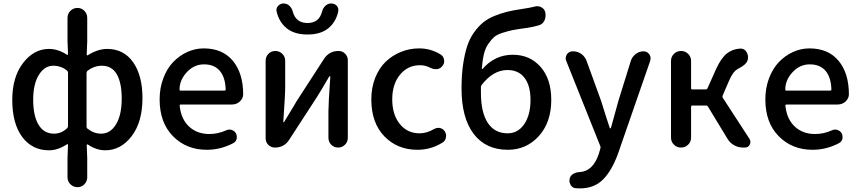

<svg xmlns="http://www.w3.org/2000/svg" viewBox="-20 -840 4894 1093"><path d="M364.3 168.9V59.6L367.2 -15.6Q367.2 -17.6 365.2 -18.6Q363.3 -19.5 361.3 -18.6Q309.6 15.6 258.8 15.6Q163.1 15.6 106.4 -60.5Q49.8 -136.7 49.8 -271.5Q49.8 -401.4 111.3 -481.4Q172.9 -561.5 258.8 -561.5Q310.5 -561.5 361.3 -528.3Q363.3 -527.3 365.2 -528.3Q367.2 -529.3 367.2 -532.2L364.3 -605.5V-738.3Q364.3 -761.7 380.9 -778.3Q397.5 -794.9 420.9 -794.9Q444.3 -794.9 460.4 -778.3Q476.6 -761.7 476.6 -738.3V-605.5L473.6 -529.3Q473.6 -526.4 475.6 -525.4Q477.5 -524.4 479.5 -525.4Q537.1 -561.5 589.8 -561.5Q684.6 -561.5 737.8 -485.8Q791 -410.2 791 -281.2Q791 -145.5 729.5 -64.9Q668 15.6 579.1 15.6Q528.3 15.6 479.5 -17.6Q477.5 -18.6 475.6 -17.6Q473.6 -16.6 473.6 -14.6L476.6 59.6V168.9Q476.6 192.4 460.4 209Q444.3 225.6 420.9 225.6Q397.5 225.6 380.9 209Q364.3 192.4 364.3 168.9ZM287.1 -79.1Q329.1 -79.1 361.3 -109.4Q367.2 -114.3 367.2 -122.1V-425.8Q367.2 -433.6 361.3 -438.5Q327.1 -465.8 283.2 -465.8Q233.4 -465.8 201.2 -413.6Q168.9 -361.3 168.9 -273.4Q168.9 -179.7 199.7 -129.4Q230.5 -79.1 287.1 -79.1ZM555.7 -79.1Q608.4 -79.1 640.6 -132.3Q672.9 -185.5 672.9 -279.3Q672.9 -368.2 645 -417Q617.2 -465.8 559.6 -465.8Q516.6 -465.8 478.5 -437.5Q472.7 -432.6 472.7 -424.8V-119.1Q472.7 -111.3 478.5 -107.4Q513.7 -79.1 555.7 -79.1Z M1157.2 12.7Q1041 12.7 964.8 -64.5Q888.7 -141.6 888.7 -274.4Q888.7 -338.9 909.7 -394.5Q930.7 -450.2 965.8 -486.8Q1001 -523.4 1045.9 -543.9Q1090.8 -564.5 1139.6 -564.5Q1247.1 -564.5 1305.7 -493.7Q1364.3 -422.9 1364.3 -302.7Q1364.3 -302.7 1364.3 -301.8Q1363.3 -278.3 1344.7 -261.7Q1326.2 -245.1 1300.8 -245.1H1008.8Q1002 -245.1 1002.9 -237.3Q1010.7 -162.1 1056.2 -119.6Q1101.6 -77.1 1171.9 -77.1Q1220.7 -77.1 1266.6 -97.7Q1276.4 -102.5 1286.1 -102.5Q1292 -102.5 1297.9 -100.6Q1314.5 -95.7 1323.2 -81.1Q1328.1 -71.3 1328.1 -60.5Q1328.1 -54.7 1327.1 -48.8Q1322.3 -32.2 1306.6 -24.4Q1235.4 12.7 1157.2 12.7ZM1002 -330.1Q1002 -324.2 1007.8 -324.2H1257.8Q1264.6 -324.2 1264.6 -331.1Q1264.6 -331.1 1264.6 -331.1Q1262.7 -399.4 1231.4 -436.5Q1200.2 -473.6 1141.6 -473.6Q1089.8 -473.6 1050.8 -436.5Q1002 -388.7 1002 -330.1Z M1544.9 0Q1523.4 0 1507.8 -15.1Q1492.2 -30.3 1492.2 -52.7V-494.1Q1492.2 -517.6 1508.3 -533.7Q1524.4 -549.8 1547.4 -549.8Q1570.3 -549.8 1586.9 -533.7Q1603.5 -517.6 1603.5 -494.1V-344.7Q1603.5 -298.8 1592.8 -147.5Q1591.8 -144.5 1594.7 -144.5Q1597.7 -144.5 1598.6 -147.5Q1607.4 -163.1 1632.8 -204.1Q1658.2 -245.1 1667 -261.7L1825.2 -505.9Q1854.5 -549.8 1907.2 -549.8Q1929.7 -549.8 1944.8 -534.2Q1960 -518.6 1960 -497.1V-55.7Q1960 -32.2 1943.8 -16.1Q1927.7 0 1904.8 0Q1881.8 0 1865.7 -16.1Q1849.6 -32.2 1849.6 -55.7V-205.1Q1849.6 -250 1860.4 -403.3Q1860.4 -406.2 1857.9 -406.2Q1855.5 -406.2 1853.5 -403.3Q1805.7 -321.3 1785.2 -289.1L1626 -43.9Q1597.7 0 1544.9 0ZM1554.7 -774.4Q1553.7 -779.3 1553.7 -783.2Q1553.7 -795.9 1562.5 -805.7Q1575.2 -820.3 1594.7 -820.3Q1613.3 -820.3 1627.4 -807.1Q1641.6 -793.9 1646.5 -774.4Q1664.1 -709 1730.5 -709Q1796.9 -709 1813.5 -774.4Q1818.4 -793.9 1832.5 -807.1Q1846.7 -820.3 1865.2 -820.3Q1884.8 -820.3 1897.5 -806.6Q1906.2 -795.9 1906.2 -783.2Q1906.2 -778.3 1905.3 -774.4Q1892.6 -714.8 1849.1 -679.2Q1805.7 -643.6 1730.5 -643.6Q1655.3 -643.6 1611.8 -679.2Q1568.4 -714.8 1554.7 -774.4Z M2356.4 12.7Q2242.2 12.7 2168 -64Q2093.8 -140.6 2093.8 -274.4Q2093.8 -340.8 2115.7 -396.5Q2137.7 -452.1 2175.3 -488.3Q2212.9 -524.4 2262.2 -544.4Q2311.5 -564.5 2366.2 -564.5Q2432.6 -564.5 2489.3 -529.3Q2505.9 -518.6 2507.8 -499Q2508.8 -496.1 2508.8 -492.2Q2508.8 -476.6 2498 -463.9Q2487.3 -449.2 2467.8 -446.3Q2463.9 -446.3 2460 -446.3Q2445.3 -446.3 2431.6 -453.1Q2402.3 -468.8 2371.1 -468.8Q2301.8 -468.8 2257.3 -415Q2212.9 -361.3 2212.9 -274.4Q2212.9 -187.5 2255.9 -134.3Q2298.8 -81.1 2368.2 -81.1Q2410.2 -81.1 2451.2 -105.5Q2462.9 -112.3 2475.6 -112.3Q2479.5 -112.3 2484.4 -111.3Q2502 -107.4 2511.7 -92.8Q2519.5 -81.1 2519.5 -66.4Q2519.5 -62.5 2518.6 -57.6Q2515.6 -38.1 2499 -28.3Q2433.6 12.7 2356.4 12.7Z M2722.7 -357.4Q2717.8 -352.5 2717.8 -344.7V-311.5Q2717.8 -200.2 2756.8 -140.6Q2795.9 -81.1 2870.1 -81.1Q2928.7 -81.1 2964.4 -133.3Q3000 -185.5 3000 -271.5Q3000 -352.5 2965.8 -397Q2931.6 -441.4 2869.1 -441.4Q2788.1 -441.4 2722.7 -357.4ZM3024.4 -802.7Q3031.2 -804.7 3038.1 -804.7Q3050.8 -804.7 3061.5 -798.8Q3080.1 -789.1 3084 -769.5Q3085.9 -761.7 3085.9 -752.9Q3085.9 -738.3 3080.1 -724.6Q3070.3 -703.1 3048.8 -696.3Q3020.5 -687.5 2976.6 -680.7Q2924.8 -673.8 2899.9 -668.9Q2875 -664.1 2841.3 -653.3Q2807.6 -642.6 2792.5 -628.9Q2777.3 -615.2 2760.3 -590.8Q2743.2 -566.4 2734.9 -532.2Q2726.6 -498 2722.7 -449.2Q2722.7 -447.3 2724.1 -446.8Q2725.6 -446.3 2726.6 -447.3Q2796.9 -528.3 2899.4 -528.3Q2996.1 -528.3 3057.1 -459.5Q3118.2 -390.6 3118.2 -271.5Q3118.2 -143.6 3047.4 -65.4Q2976.6 12.7 2871.1 12.7Q2745.1 12.7 2676.3 -78.1Q2607.4 -168.9 2607.4 -335.9Q2607.4 -412.1 2616.2 -472.7Q2625 -533.2 2639.6 -577.6Q2654.3 -622.1 2678.7 -655.8Q2703.1 -689.5 2729.5 -711.4Q2755.9 -733.4 2793.9 -749Q2832 -764.6 2868.2 -773.4Q2904.3 -782.2 2953.1 -789.1Q2999 -795.9 3024.4 -802.7Z M3643.6 -547.9Q3664.1 -547.9 3676.8 -530.3Q3683.6 -519.5 3683.6 -507.8Q3683.6 -502 3681.6 -494.1L3498 35.2Q3462.9 131.8 3412.6 182.1Q3362.3 232.4 3281.2 232.4Q3268.6 232.4 3256.8 231.4Q3238.3 229.5 3228.5 212.9Q3221.7 201.2 3221.7 188.5Q3221.7 182.6 3222.7 176.8Q3227.5 159.2 3243.2 149.9Q3258.8 140.6 3279.3 139.6Q3355.5 135.7 3388.7 36.1L3397.5 5.9Q3400.4 -1 3397.5 -7.8L3203.1 -494.1Q3200.2 -502 3200.2 -508.8Q3200.2 -519.5 3207 -530.3Q3218.8 -547.9 3239.3 -547.9H3242.2Q3268.6 -547.9 3289.6 -532.7Q3310.5 -517.6 3319.3 -493.2L3402.3 -264.6Q3408.2 -245.1 3424.8 -192.4Q3441.4 -139.6 3451.2 -111.3Q3452.1 -109.4 3454.6 -109.4Q3457 -109.4 3458 -112.3L3500 -264.6L3571.3 -494.1Q3579.1 -517.6 3599.1 -532.7Q3619.1 -547.9 3643.6 -547.9Z M4093.8 -295.9Q4090.8 -289.1 4094.7 -283.2L4247.1 -48.8Q4252 -40 4252 -31.2Q4252 -24.4 4248 -16.6Q4239.3 0 4220.7 0H4210Q4182.6 0 4159.2 -13.2Q4135.7 -26.4 4122.1 -48.8L4010.7 -232.4Q4006.8 -239.3 4000 -239.3H3920.9Q3914.1 -239.3 3914.1 -231.4V-56.6Q3914.1 -33.2 3897.5 -16.6Q3880.9 0 3856.9 0Q3833 0 3816.4 -16.6Q3799.8 -33.2 3799.8 -56.6V-493.2Q3799.8 -516.6 3816.4 -533.2Q3833 -549.8 3856.9 -549.8Q3880.9 -549.8 3897.5 -533.2Q3914.1 -516.6 3914.1 -493.2V-337.9Q3914.1 -331.1 3920.9 -331.1H3998Q4004.9 -331.1 4007.8 -337.9L4056.6 -447.3Q4085 -508.8 4116.7 -534.7Q4148.4 -560.5 4193.4 -563.5Q4195.3 -563.5 4196.3 -563.5Q4216.8 -563.5 4228.5 -545.9Q4238.3 -531.2 4238.3 -514.6Q4238.3 -508.8 4237.3 -503.9V-502Q4236.3 -496.1 4233.9 -491.2Q4231.4 -486.3 4227.1 -481Q4222.7 -475.6 4219.2 -472.7Q4215.8 -469.7 4209 -464.8Q4202.1 -460 4198.7 -458Q4195.3 -456.1 4187 -451.7Q4178.7 -447.3 4176.8 -445.3Q4153.3 -432.6 4131.8 -383.8Z M4605.5 12.7Q4489.3 12.7 4413.1 -64.5Q4336.9 -141.6 4336.9 -274.4Q4336.9 -338.9 4357.9 -394.5Q4378.9 -450.2 4414.1 -486.8Q4449.2 -523.4 4494.1 -543.9Q4539.1 -564.5 4587.9 -564.5Q4695.3 -564.5 4753.9 -493.7Q4812.5 -422.9 4812.5 -302.7Q4812.5 -302.7 4812.5 -301.8Q4811.5 -278.3 4793 -261.7Q4774.4 -245.1 4749 -245.1H4457Q4450.2 -245.1 4451.2 -237.3Q4459 -162.1 4504.4 -119.6Q4549.8 -77.1 4620.1 -77.1Q4668.9 -77.1 4714.8 -97.7Q4724.6 -102.5 4734.4 -102.5Q4740.2 -102.5 4746.1 -100.6Q4762.7 -95.7 4771.5 -81.1Q4776.4 -71.3 4776.4 -60.5Q4776.4 -54.7 4775.4 -48.8Q4770.5 -32.2 4754.9 -24.4Q4683.6 12.7 4605.5 12.7ZM4450.2 -330.1Q4450.2 -324.2 4456.1 -324.2H4706.1Q4712.9 -324.2 4712.9 -331.1Q4712.9 -331.1 4712.9 -331.1Q4710.9 -399.4 4679.7 -436.5Q4648.4 -473.6 4589.8 -473.6Q4538.1 -473.6 4499 -436.5Q4450.2 -388.7 4450.2 -330.1Z"/></svg>

Font: Gen Jyuu Gothic P Medium
Style: Regular
Weight: 500
Designer: [Source Han Sans]
Ryoko NISHIZUKA  (kana & ideographs); Paul D. Hunt (Latin, Greek & Cyrillic); Wenlong ZHANG  (bopomofo
Version: Version 1.002.20150607